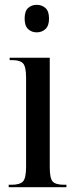

<svg xmlns="http://www.w3.org/2000/svg" viewBox="-20 -775 308 795"><path d="M132 -641Q111 -641 96.5 -654.5Q82 -668 82 -698Q82 -729 96.5 -742Q111 -755 132 -755Q153 -755 168 -742Q183 -729 183 -698Q183 -668 168 -654.5Q153 -641 132 -641ZM16 0V-10H28Q62 -10 75 -23.5Q88 -37 88 -85V-453Q88 -499 75.5 -512.5Q63 -526 31 -526H20V-536H186V-83Q186 -36 198.5 -23Q211 -10 245 -10H255V0Z"/></svg>

Font: Noto Serif Display ExtraCondensed Medium
Style: Regular
Weight: 500
Width: 2
Designer: Monotype Design Team
Foundry: Monotype Imaging Inc.
Version: Version 2.009